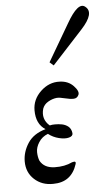

<svg xmlns="http://www.w3.org/2000/svg" viewBox="-52 -743 444 783"><g transform="rotate(-5 170.0 -351.5)"><path d="M178 -343Q160 -341 143 -331Q126 -321 120 -304Q108 -262 140 -234H143Q146 -235 150.5 -235.5Q155 -236 162 -236Q169 -236 176 -235.5Q183 -235 190.5 -233.5Q198 -232 204.5 -229Q211 -226 216.5 -221.5Q222 -217 225.5 -210Q229 -203 230 -194Q231 -182 214.5 -177.5Q198 -173 173.5 -179Q149 -185 130 -200Q106 -191 92.5 -170Q79 -149 79.5 -129Q80 -109 86 -94Q103 -63 146 -62Q187 -61 218 -76Q228 -79 231 -76.5Q234 -74 232 -68Q209 5 134 5Q88 6 57 -22.5Q26 -51 26 -96Q26 -135 49 -170.5Q72 -206 122 -220Q84 -244 84 -300Q84 -345 118.5 -377.5Q153 -410 196 -408Q231 -407 252.5 -384.5Q274 -362 268 -348Q262 -334 247.5 -333.5Q233 -333 211.5 -338.5Q190 -344 178 -343ZM327 -703Q362 -676 303 -612L178 -476L162 -490L251 -642Q299 -726 327 -703Z"/></g></svg>

Font: GFS BodoniClassic
Style: Regular
Weight: 400
Designer: George D. Matthiopoulos
Foundry: George D. Matthiopoulos
Version: Macromedia Fontographer 4.1.5 140901